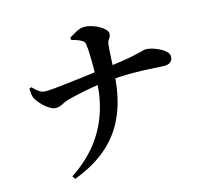

<svg xmlns="http://www.w3.org/2000/svg" viewBox="-117 -928 1234 1126"><g transform="rotate(-15 500.0 -365.5)"><path d="M191.8 40.5Q284.8 -20.7 346.5 -97.8Q408.2 -174.8 440.5 -269Q472.9 -363.2 475.7 -475.5Q476.9 -510.2 476.9 -550.8Q476.9 -591.3 475.6 -628.1Q474.2 -664.9 470.5 -687.2Q468.7 -700.6 455.8 -709.5Q442.9 -718.4 425.9 -724.2Q408.9 -729.9 391.9 -734.3L391 -749Q408.1 -759.7 434.5 -774.1Q461 -788.5 483.5 -788.5Q513.7 -788.5 544.9 -776.1Q576.2 -763.8 597.7 -746.2Q619.3 -728.6 619.3 -712.8Q619.3 -699.6 614.1 -691.9Q608.8 -684.2 603 -674.4Q597.2 -664.6 595.5 -644.3Q592 -602.8 590 -556.3Q588.1 -509.8 585.6 -470.6Q577.5 -338.9 535.7 -237.3Q493.8 -135.7 412.7 -62.4Q331.6 10.8 204.2 58.9ZM201.9 -371.7Q185.1 -371.7 161.2 -387.6Q137.3 -403.4 117.2 -425.7Q97.1 -448 89.9 -464.8Q85.9 -474.3 83.9 -488.5Q81.9 -502.6 81.3 -521.5L94.5 -527.1Q112.9 -507.2 130.6 -494.6Q148.3 -482 173.8 -482.2Q187.8 -482.2 216.7 -484.7Q245.7 -487.2 283.8 -491.6Q322 -496 364.2 -501.1Q406.5 -506.1 448 -511.5Q489.6 -516.8 524.2 -521Q597.5 -529.7 644.8 -536.9Q692.1 -544.1 720.3 -550.3Q748.5 -556.5 763.6 -560.3Q778.7 -564.1 786.4 -566.2Q794 -568.3 800.5 -568.3Q815.3 -568.3 837.6 -562.2Q859.9 -556 881.5 -544.9Q903.1 -533.9 917.8 -520.1Q932.5 -506.3 932.5 -491Q932.5 -465.6 917.6 -455.8Q902.7 -445.9 883 -445.9Q859.9 -445.9 811.8 -449.3Q763.6 -452.7 691.7 -453.3Q619.9 -453.8 525.2 -444.8Q484.8 -441.1 438.5 -433.1Q392.2 -425 351.8 -416.1Q311.3 -407.2 286.1 -400Q263.3 -393.8 244.4 -382.9Q225.5 -371.9 201.9 -371.7Z"/></g></svg>

Font: Noto Serif SC ExtraLight
Style: Regular
Weight: 200
Designer: Ryoko NISHIZUKA 西塚涼子 (kana & ideographs); Frank Grießhammer (Latin, Greek & Cyrillic); Wenlong ZHANG 张文龙 (bopomofo); San
Foundry: Adobe
Version: Version 2.002-H1;hotconv 1.1.0;makeotfexe 2.6.0